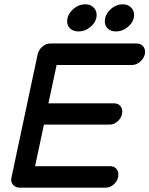

<svg xmlns="http://www.w3.org/2000/svg" viewBox="-20 -872 694 892"><path d="M345 -726Q321 -726 306.5 -739Q292 -752 292 -773Q292 -803 318 -827.5Q344 -852 377 -852Q399 -852 414 -838Q429 -824 429 -803Q429 -773 403 -749.5Q377 -726 345 -726ZM518 -726Q495 -726 481 -739Q467 -752 467 -773Q467 -803 492.5 -827.5Q518 -852 551 -852Q573 -852 588 -838Q603 -824 603 -803Q603 -773 577 -749.5Q551 -726 518 -726ZM73 0Q52 0 40.5 -13.5Q29 -27 33 -46L155 -620Q160 -641 177 -655.5Q194 -670 215 -670H614Q632 -670 643 -659Q654 -648 654 -631Q654 -608 635 -589Q616 -570 593 -570H243L205 -392H509Q527 -392 537.5 -381.5Q548 -371 548 -354Q548 -330 530 -311.5Q512 -293 488 -293H184L143 -100H491Q509 -100 519.5 -89Q530 -78 530 -61Q530 -37 512 -18.5Q494 0 470 0Z"/></svg>

Font: Comic Neue
Style: Bold Italic
Weight: 700
Italic angle: -12°
Designer: Craig Rozynski
Foundry: Craig Rozynski
Version: Version 2.003